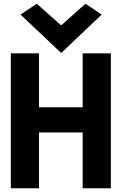

<svg xmlns="http://www.w3.org/2000/svg" viewBox="-20 -999 656 1029"><path d="M90 -921 308 -715 525 -921 438 -979 308 -863 177 -979ZM423 10H574V-713H423V-424H189V-713H38V10H189V-289H423Z"/></svg>

Font: Bluebird
Style: SfBd
Weight: 700
Designer: Jasper
Foundry: Cannot Into Space Fonts
Version: Version 0.98